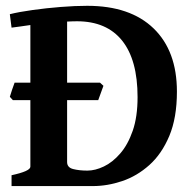

<svg xmlns="http://www.w3.org/2000/svg" viewBox="-20 -628 655 648"><path d="M311.5 -290H23.4L13.2 -301.3Q15.1 -308.6 20.8 -325.2Q26.4 -341.8 29.3 -349.1H317.4L329.1 -338.4ZM19 0V-36.6Q82.5 -50.3 82.5 -65.4V-543.5Q64.5 -541 48.3 -538.6Q32.2 -536.1 19 -534.7L13.2 -580.1Q44.4 -587.9 90.1 -594.2Q135.7 -600.6 184.6 -604.5Q233.4 -608.4 274.4 -608.4Q419.4 -608.4 498.3 -532.2Q577.1 -456.1 577.1 -318.8Q577.1 -230.5 551.5 -169.4Q525.9 -108.4 484.1 -71Q442.4 -33.7 392.3 -16.8Q342.3 0 293.5 0H253.4Q199.2 0 150.6 0Q102.1 0 38.1 0ZM274.9 -52.2Q301.3 -52.2 330.6 -66.2Q359.9 -80.1 385.7 -109.9Q411.6 -139.6 428 -186.8Q444.3 -233.9 444.3 -300.3Q444.3 -425.8 392.1 -491Q339.8 -556.2 239.7 -556.2Q231.9 -556.2 223.6 -555.9Q215.3 -555.7 206.5 -555.2V-81.1Q206.5 -62.5 227.1 -57.4Q247.6 -52.2 274.9 -52.2Z"/></svg>

Font: Namdhinggo
Style: Bold
Weight: 700
Designer: Victor Gaultney
Foundry: SIL International
Version: Version 3.001